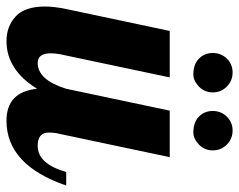

<svg xmlns="http://www.w3.org/2000/svg" viewBox="-101 -642 741 595"><g transform="rotate(90 269.5 -344.5)"><path d="M546.9 -179.2Q483.4 5.9 346.2 5.9Q256.8 5.9 247.1 -88.9Q188.5 5.9 99.1 5.9Q54.2 5.9 22.9 -22.5Q-7.8 -50.8 -7.8 -113.8Q-7.8 -142.1 0 -179.2L67.9 -500H211.9L140.1 -160.2Q137.2 -144.5 137.2 -131.8Q137.2 -90.8 167 -90.8Q219.7 -90.8 247.1 -179.2L314.9 -500H459L387.2 -160.2Q382.8 -143.1 382.8 -125Q382.8 -90.8 423.8 -90.8Q480 -90.8 504.9 -179.2ZM240.2 -590.3Q221.7 -573.2 203.1 -573.2Q170.9 -573.2 153.6 -590.6Q136.2 -607.9 136.2 -633.3Q136.2 -658.7 153.3 -676.8Q170.9 -694.8 196.5 -694.8Q222.2 -694.8 240.2 -677Q258.3 -659.2 258.3 -633.5Q258.3 -607.9 240.2 -590.3ZM419.9 -590.3Q401.4 -573.2 382.8 -573.2Q351.1 -573.2 333.5 -590.3Q315.9 -607.4 315.9 -633.3Q315.9 -659.2 333.5 -677Q351.1 -694.8 376.5 -694.8Q401.9 -694.8 419.9 -677Q438 -659.2 438 -633.5Q438 -607.9 419.9 -590.3Z"/></g></svg>

Font: UVF Lobster12
Style: Regular
Weight: 400
Designer: Pablo Impallari
Foundry: Pablo Impallari. www.impallari.com
Version: Version 1.004